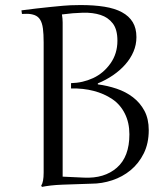

<svg xmlns="http://www.w3.org/2000/svg" viewBox="-20 -730 654 760"><path d="M341.8 -2.9 227.1 1Q200.7 2 180.4 4.4Q160.2 6.8 146 9.8L143.1 4.9Q152.8 -9.3 152.8 -46.9V-562Q152.8 -595.2 149.9 -617.2Q147 -639.2 138.9 -652.1Q130.9 -665 116.9 -670.2Q103 -675.3 86.9 -675.3Q70.8 -675.3 66.9 -674.8L64.9 -689Q124 -696.8 181.4 -702.6Q238.8 -708.5 259.3 -709.2Q279.8 -710 298.8 -710Q352.1 -710 393.3 -703.4Q434.6 -696.8 462.6 -681.6Q490.7 -666.5 505.4 -642.3Q520 -618.2 520 -583Q520 -552.7 508.3 -525.4Q496.6 -498 475.8 -474.6Q455.1 -451.2 427.2 -432.1Q399.4 -413.1 367.2 -399.9V-396Q405.3 -391.1 441.7 -378.9Q478 -366.7 506.3 -345Q534.7 -323.2 551.8 -291.3Q568.8 -259.3 568.8 -214.8Q568.8 -162.6 549.1 -122.8Q529.3 -83 497.1 -56.4Q464.8 -29.8 424.1 -16.4Q383.3 -2.9 341.8 -2.9ZM228 -641.1V-30.8L312 -26.9Q393.1 -22.9 442.6 -66.2Q492.2 -109.4 492.2 -198.2Q492.2 -244.6 474.1 -280.5Q456.1 -316.4 424.1 -337.9Q392.1 -359.4 351.1 -370.1Q310.1 -380.9 261.2 -379.9V-400.9Q307.6 -401.9 348.6 -420.9Q389.6 -439.9 417.2 -478.8Q444.8 -517.6 444.8 -568.8Q444.8 -613.3 426.5 -637.2Q408.2 -661.1 377.9 -670.9Q347.7 -680.7 308.1 -679.7Q268.6 -678.7 226.1 -672.9Q225.6 -672.9 225.1 -672.9Q228 -656.7 228 -641.1Z"/></svg>

Font: Junge
Style: Regular
Weight: 400
Designer: Alexei Vanyashin
Foundry: Cyreal (www.cyreal.org)
Version: Version 1.002